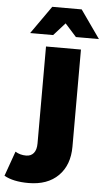

<svg xmlns="http://www.w3.org/2000/svg" viewBox="-157 -798 570 1040"><g transform="rotate(5 128.5 -278.0)"><path d="M-94 175 -46 40Q-20 56 13 56Q39 56 54 38Q69 20 69 -15V-542H259V-14Q259 86 200.5 144.5Q142 203 38 203Q-45 203 -94 175ZM226 -607 164 -676 102 -607H-23L84 -759H244L351 -607Z"/></g></svg>

Font: CMG Sans ExtraBold
Style: Regular
Weight: 800
Designer: Julieta Ulanovsky
Foundry: Julieta Ulanovsky
Version: Version 7.200